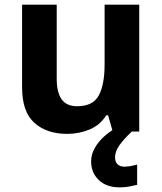

<svg xmlns="http://www.w3.org/2000/svg" viewBox="-20 -566 697 826"><path d="M579 -546V0H465L445 -70H437Q411 -28 365.5 -9Q320 10 269 10Q181 10 128 -37.5Q75 -85 75 -190V-546H224V-227Q224 -169 245 -139Q266 -109 312 -109Q380 -109 405 -155.5Q430 -202 430 -289V-546ZM475 111Q475 131 486 141Q497 151 514 151Q530 151 545 148Q560 145 570 142V229Q554 233 536 236.5Q518 240 494 240Q438 240 405 208.5Q372 177 372 128Q372 99 387 72Q402 45 426.5 22.5Q451 0 482 -17L547 0Q513 32 494 58.5Q475 85 475 111Z"/></svg>

Font: Noto Sans Sundanese
Style: Regular
Weight: 400
Designer: Monotype Design Team (Regular), Sérgio L. Martins (other weights)
Foundry: Monotype Imaging Inc.
Version: Version 2.003